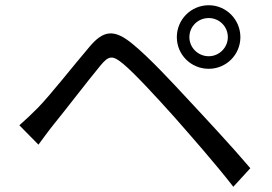

<svg xmlns="http://www.w3.org/2000/svg" viewBox="-20 -742 1040 734"><path d="M704 -600C704 -641 737 -673 778 -673C818 -673 851 -641 851 -600C851 -560 818 -527 778 -527C737 -527 704 -560 704 -600ZM656 -600C656 -533 710 -479 778 -479C845 -479 899 -533 899 -600C899 -667 845 -722 778 -722C710 -722 656 -667 656 -600ZM54 -263 127 -189C142 -209 164 -240 185 -266C230 -321 314 -431 362 -489C396 -531 410 -532 452 -497C495 -461 578 -371 647 -294C711 -221 802 -118 872 -28L937 -99C864 -185 762 -294 695 -366C631 -435 549 -523 488 -573C416 -633 375 -626 322 -563C259 -489 172 -378 124 -329C98 -303 79 -285 54 -263Z"/></svg>

Font: Noto Sans CJK TC Regular
Style: Regular
Weight: 400
Designer: Ryoko NISHIZUKA (kana & ideographs); Paul D. Hunt (Latin, Greek & Cyrillic); Wenlong ZHANG (bopomofo); Sandoll Communica
Foundry: Adobe Systems Incorporated
Version: Version 1.001;PS 1.001;hotconv 1.0.78;makeotf.lib2.5.61930